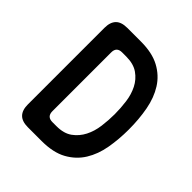

<svg xmlns="http://www.w3.org/2000/svg" viewBox="-199 -864 997 997"><g transform="rotate(45 300.0 -365.0)"><path d="M164 0Q121 0 100.5 -21Q80 -42 80 -84V-646Q80 -688 100.5 -709Q121 -730 164 -730H265Q347 -730 401 -701Q455 -672 486.5 -622Q518 -572 530.5 -505Q543 -438 543 -362Q543 -291 531.5 -225.5Q520 -160 489 -110Q458 -60 404 -30Q350 0 265 0ZM195 -149Q195 -129 205 -119Q215 -109 235 -109H265Q319 -109 352 -133Q385 -157 404 -194Q423 -231 429 -277Q435 -323 435 -367Q435 -411 429 -456Q423 -501 404.5 -537.5Q386 -574 352.5 -597.5Q319 -621 265 -621H235Q215 -621 205 -611Q195 -601 195 -581Z"/></g></svg>

Font: Maple Mono NL SemiBold
Style: Regular
Weight: 600
Monospace: yes
Designer: subframe7536
Version: Version 7.000